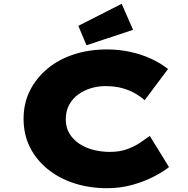

<svg xmlns="http://www.w3.org/2000/svg" viewBox="-20 -980 987 1010"><path d="M544 10Q450 10 370 -16Q290 -42 230 -91Q170 -140 137 -206.5Q104 -273 104 -355Q104 -437 137.5 -503.5Q171 -570 230 -619Q289 -668 369 -694Q449 -720 543 -720Q605 -720 663.5 -707.5Q722 -695 773.5 -671.5Q825 -648 864 -617L741 -453Q721 -471 692 -488Q663 -505 624 -516Q585 -527 533 -527Q495 -527 458.5 -516Q422 -505 392 -483.5Q362 -462 344 -429Q326 -396 326 -352Q326 -310 345 -278Q364 -246 397 -224Q430 -202 471.5 -191.5Q513 -181 558 -181Q609 -181 648 -195Q687 -209 716.5 -229Q746 -249 768 -265L869 -101Q839 -77 789 -51Q739 -25 676 -7.5Q613 10 544 10ZM435 -742 392 -844 620 -960 680 -823Z"/></svg>

Font: Lexend Tera Black
Style: Regular
Weight: 900
Version: Version 1.007